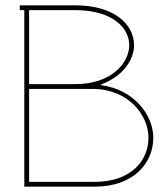

<svg xmlns="http://www.w3.org/2000/svg" viewBox="-20 -699 629 719"><path d="M359 -380V-383C438 -412 482 -473 482 -530C482 -608 407 -679 263 -679H54V-661H71V0H335C481 0 554 -89 554 -183C554 -269 481 -364 359 -380ZM89 -384V-661H263C400 -661 464 -595 464 -530C464 -465 399 -384 263 -384ZM89 -366H326C462 -366 536 -267 536 -183C536 -98 471 -18 335 -18H89Z"/></svg>

Font: Rawengulk
Style: Light
Weight: 300
Version: Version 0.9